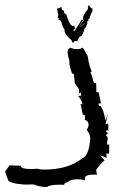

<svg xmlns="http://www.w3.org/2000/svg" viewBox="-24 -627 488 762"><path d="M-3.9 54.2 13.7 29.3 58.1 30.8Q58.1 43.9 101.6 43.9L122.1 42.5Q134.3 45.9 152.8 45.9Q245.1 45.9 301.3 2.4Q330.6 -9.3 334 -79.1Q334 -93.8 320.3 -111.8Q327.6 -123 327.6 -132.8Q326.7 -147.9 312.5 -151.4L314 -163.1Q314 -171.9 304.7 -171.9L295.9 -214.4L303.7 -212.9Q296.4 -239.7 285.2 -245.1L298.8 -248L295.9 -260.3L289.6 -256.3V-272.9Q282.2 -282.7 272.5 -297.4Q272.5 -306.2 271 -315.7Q269.5 -325.2 269.5 -330.1Q269.5 -335 261.7 -335Q256.3 -352.5 253.7 -361.3Q251 -370.1 251 -389.2Q246.1 -398.9 244.1 -418.5L245.6 -429.7L255.4 -438Q265.6 -432.1 282.2 -432.1Q297.9 -432.1 302.2 -438L308.1 -433.1Q315.9 -418 323.7 -404.8Q328.6 -376.5 332 -365.2L339.8 -342.3Q335.4 -342.3 335.4 -339.4L339.8 -329.1L348.6 -297.9L357.4 -298.3L358.4 -277.3V-260.7L367.2 -261.2L377 -216.3L368.2 -216.8L367.2 -212.9Q367.2 -206.5 377 -204.6Q388.2 -187.5 394.5 -147.9L404.8 -177.7L395 -134.8L405.8 -136.7V-106.9L399.9 -111.8L397 -103.5L406.2 -99.1Q397 -94.2 397 -87.4Q403.3 -87.4 403.3 -75.2L399.9 -53.2L409.2 -53.7V-17.6H397.5L399.9 -0.5L373.5 -10.7L391.1 9.3Q373 24.4 357.4 47.4L360.8 66.4L348.6 65.9Q312 65.9 312 82L313.5 88.9Q298.8 84.5 288.1 84.5Q258.8 84.5 250.5 91.8L232.9 100.1L230 106.4L212.4 106Q173.8 106 162.1 115.2Q132.8 115.2 110.4 105L72.3 105.5Q6.8 100.6 6.8 84ZM263.9 -458 259.8 -467.5Q232 -489.7 232 -507.3L232.2 -510.5Q223.8 -519.5 220.5 -537.8Q215.2 -548.3 210.7 -548.3L208 -547.4Q209.4 -550.5 209.4 -553.5Q209.4 -555.4 208 -555.4L204.7 -554L207.4 -568.6L201.8 -592.3Q216.6 -595.5 219.9 -601.3Q219.9 -585 229.3 -584.2Q230.3 -571.5 239.3 -569.8Q252.7 -523.2 266.4 -523.2L269.3 -526.4L274.8 -513.4L266.2 -507.6L270.9 -504.2Q272.9 -504.2 285.7 -524.8Q298.6 -545.4 299.2 -549.3L302.2 -549.1L305.9 -545.9Q292.4 -529.3 292.4 -523.7Q292.4 -521.5 296.3 -521.5L311.1 -532L311.9 -534.7Q298.6 -522.7 294.9 -522.7Q293.4 -522.7 293.4 -524.7Q293.4 -527.6 308.2 -545.9Q305.1 -549.1 305.1 -554Q305.1 -567.1 324.8 -590.8L324.6 -594.7Q324.6 -603.3 329.7 -606.7Q334 -595.2 343.2 -592.8L342.6 -581.1Q335 -570.6 330.7 -552.5H327L326.8 -542.7L321.3 -542.2L322.9 -534.7L317 -518.8Q309.2 -515.6 307.6 -496.8L304.1 -502.7L305.5 -496.8Q304.3 -492.4 300.2 -485.1Q287.7 -481.7 282.8 -462.9L276.2 -464.6Q270.5 -464.6 267.8 -458Z"/></svg>

Font: Truetypewriter PolyglOTT
Style: Regular
Weight: 400
Designer: Sergey Beatoff a.k.a. Sam_T
Version: Version 3.76